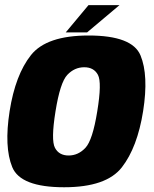

<svg xmlns="http://www.w3.org/2000/svg" viewBox="-20 -744 618 768"><path d="M236.5 5Q62 5 29 -75.5Q-4 -156 18.5 -299.5Q41.5 -445 103.8 -523.5Q166 -602 334.5 -602Q509 -602 542 -522.5Q575 -443 552.5 -299.5Q529.5 -154.5 467.5 -74.8Q405.5 5 236.5 5ZM254.5 -122Q293 -122 321.8 -152.8Q350.5 -183.5 369 -298.5Q388 -414 371.8 -444.5Q355.5 -475 317 -475Q278 -475 249.2 -444.5Q220.5 -414 202 -298.5Q183.5 -183.5 199.8 -152.8Q216 -122 254.5 -122ZM243 -614.5 334 -723.5H458L328.5 -614.5Z"/></svg>

Font: Anybody ExtraBold
Style: Italic
Weight: 800
Italic angle: -10°
Designer: Tyler Finck
Foundry: Etcetera Type Company
Version: Version 1.010; ttfautohint (v1.8.3) -l 8 -r 50 -G 200 -x 14 